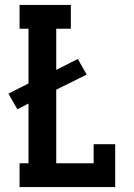

<svg xmlns="http://www.w3.org/2000/svg" viewBox="-20 -755 540 775"><path d="M59 0V-96H95V-337L50 -314L14 -377L95 -418V-639H59V-735H266V-639H207V-473L294 -517L330 -454L207 -393V-96H358V-173H445V0Z"/></svg>

Font: Iosevka Gothic
Style: Bold
Weight: 700
Monospace: yes
Designer: Belleve Invis
Foundry: Belleve Invis
Version: Version 15.5.1; ttfautohint (v1.8.4)